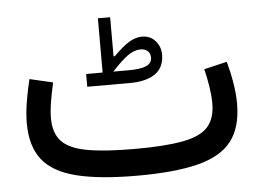

<svg xmlns="http://www.w3.org/2000/svg" viewBox="-46 -649 961 708"><g transform="rotate(-5 434.5 -295.5)"><path d="M799.8 -389.6Q811 -349.1 817.6 -308.6Q824.2 -268.1 824.2 -232.9Q824.2 -145 784.9 -94.2Q745.6 -43.5 659.9 -21.7Q574.2 0 434.6 0Q295.9 0 210 -21.5Q124 -43 84.7 -93Q45.4 -143.1 45.4 -228.5Q45.4 -262.2 52 -304Q58.6 -345.7 69.3 -389.6L155.3 -369.6Q147 -334 141.4 -299.3Q135.7 -264.6 135.7 -239.3Q135.7 -183.6 164.1 -153.3Q192.4 -123 257.8 -111.1Q323.2 -99.1 434.6 -99.1Q547.4 -99.1 612.8 -111.6Q678.2 -124 705.8 -155Q733.4 -186 733.4 -242.2Q733.4 -268.6 728.3 -302.2Q723.1 -335.9 714.8 -369.6ZM340.3 -390.1V-590.8H385.7V-446.3H390.6Q422.9 -479 447.3 -494.1Q471.7 -509.3 496.6 -509.3Q526.9 -509.3 545.7 -487.8Q564.5 -466.3 564.5 -437Q564.5 -389.6 531.2 -366.2Q498 -342.8 436 -342.8H279.3V-390.1ZM379.9 -390.1H436Q481 -390.1 502 -399.4Q522.9 -408.7 522.9 -429.7Q522.9 -444.8 513.2 -453.9Q503.4 -462.9 486.3 -462.9Q463.9 -462.9 440.4 -446.5Q417 -430.2 379.9 -390.1Z"/></g></svg>

Font: Estedad-FD Medium
Style: Regular
Weight: 500
Designer: Amin Abedi
Version: Version 7.3